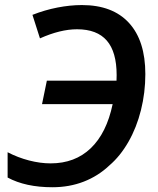

<svg xmlns="http://www.w3.org/2000/svg" viewBox="-20 -745 638 774"><path d="M10.7 -29.3V-131.3Q51.8 -109.9 97.2 -98.1Q142.6 -86.4 184.1 -86.4Q282.2 -86.4 345.9 -147.5Q409.7 -208.5 434.1 -325.2H149.4L168.9 -419.9H449.7L450.2 -442.4Q450.2 -535.6 410.6 -581.3Q371.1 -627 290.5 -627Q223.1 -627 141.1 -590.3L110.8 -685.1Q160.2 -704.6 211.4 -714.6Q262.7 -724.6 310.1 -724.6Q434.1 -724.6 500 -652.6Q565.9 -580.6 565.9 -446.3Q565.9 -371.6 548.3 -301.3Q530.8 -231 497.8 -173.3Q464.8 -115.7 420.9 -78.1Q375.5 -35.2 317.4 -12.7Q259.3 9.8 191.4 9.8Q83 9.8 10.7 -29.3Z"/></svg>

Font: Viking Open Sans Light
Style: Bold Italic
Weight: 600
Italic angle: -12°
Foundry: Ascender Corporation
Version: Version 2.000